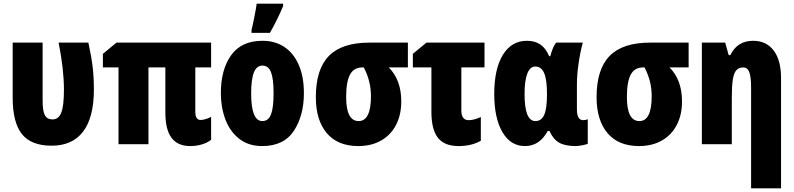

<svg xmlns="http://www.w3.org/2000/svg" viewBox="-20 -785 4320 1045"><path d="M49 -253V-553H212V-235Q212 -180 224.5 -157.5Q237 -135 266 -135Q299 -135 313.5 -172Q328 -209 328 -297Q328 -408 299 -553H461Q478 -475 484.5 -419Q491 -363 491 -298Q491 -146 432.5 -69Q374 8 261 8Q150 8 99.5 -55Q49 -118 49 -253Z M1129 -149V-24Q1107 -7 1077 1.5Q1047 10 1016 10Q947 10 913.5 -35Q880 -80 880 -172V-418H788V0H625V-418H540V-492L614 -553H1129V-418H1043V-176Q1043 -154 1050.5 -143Q1058 -132 1071 -132Q1084 -132 1100 -137Q1116 -142 1129 -149Z M1407 10Q1332 10 1281.5 -30Q1231 -70 1206.5 -135.5Q1182 -201 1182 -278Q1182 -406 1238 -484.5Q1294 -563 1409 -563Q1477 -563 1527.5 -529.5Q1578 -496 1606 -432Q1634 -368 1634 -278Q1634 -156 1579.5 -73Q1525 10 1407 10ZM1408 -126Q1441 -126 1455 -162.5Q1469 -199 1469 -278Q1469 -356 1455 -392Q1441 -428 1408 -428Q1377 -428 1362 -391Q1347 -354 1347 -276Q1347 -126 1408 -126ZM1349 -622Q1354 -640 1364.5 -693Q1375 -746 1377 -765H1521V-752Q1490 -678 1449 -606H1349Z M1930 10Q1818 10 1758.5 -60.5Q1699 -131 1699 -256Q1699 -408 1770 -480.5Q1841 -553 1990 -553H2200V-418H2096Q2164 -350 2164 -233Q2164 -160 2135.5 -105Q2107 -50 2054 -20Q2001 10 1930 10ZM1932 -126Q1999 -126 1999 -262Q1999 -344 1960 -418H1952Q1906 -418 1885 -379Q1864 -340 1864 -257Q1864 -126 1932 -126Z M2617 -418H2491V-184Q2491 -131 2531 -131Q2560 -131 2597 -148V-19Q2547 10 2476 10Q2399 10 2363.5 -35Q2328 -80 2328 -177V-418H2227V-492L2301 -553H2617Z M2670 -274Q2670 -410 2717 -486.5Q2764 -563 2848 -563Q2892 -563 2921.5 -542.5Q2951 -522 2969 -479H2975Q2989 -532 3007 -553H3152Q3138 -502 3129 -439.5Q3120 -377 3120 -324V-190Q3120 -131 3154 -131Q3167 -131 3179 -136V-3Q3174 1 3150.5 5.5Q3127 10 3114 10Q3055 10 3022.5 -9Q2990 -28 2971 -72H2961Q2917 10 2837 10Q2759 10 2714.5 -66Q2670 -142 2670 -274ZM2957 -270V-275Q2957 -352 2941.5 -387.5Q2926 -423 2893 -423Q2865 -423 2850 -384.5Q2835 -346 2835 -273Q2835 -126 2894 -126Q2927 -126 2942 -160Q2957 -194 2957 -270Z M3458 10Q3346 10 3286.5 -60.5Q3227 -131 3227 -256Q3227 -408 3298 -480.5Q3369 -553 3518 -553H3728V-418H3624Q3692 -350 3692 -233Q3692 -160 3663.5 -105Q3635 -50 3582 -20Q3529 10 3458 10ZM3460 -126Q3527 -126 3527 -262Q3527 -344 3488 -418H3480Q3434 -418 3413 -379Q3392 -340 3392 -257Q3392 -126 3460 -126Z M4231 -360V240H4068V-308Q4068 -365 4058.5 -391.5Q4049 -418 4025 -418Q4001 -418 3987.5 -402.5Q3974 -387 3968.5 -352Q3963 -317 3963 -253V0H3800V-553H3927L3946 -485H3955Q3993 -563 4079 -563Q4151 -563 4191 -510Q4231 -457 4231 -360Z"/></svg>

Font: Noto Sans UI CondBlack
Style: Regular
Weight: 900
Width: 3
Designer: Monotype Design Team
Foundry: Monotype Imaging Inc.
Version: Version 1.001